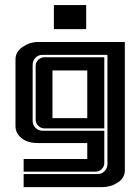

<svg xmlns="http://www.w3.org/2000/svg" viewBox="-20 -582 571 781"><path d="M199.2 -561.5H330.6V-463.4H199.2ZM76.2 179.2V126H377Q393.6 126 405.3 114.3Q417 102.5 417 85.9V-358.9H152.8Q136.2 -358.9 124.5 -347.2Q112.8 -335.4 112.8 -318.8V-89.8Q112.8 -73.2 124.5 -61.8Q136.2 -50.3 152.8 -50.3H404.3V80.6Q404.3 95.2 393.8 105.7Q383.3 116.2 368.7 116.2H76.2V64.9H335V0H136.2Q94.7 0 71.8 -17.1Q43 -37.6 43 -69.3V-340.8Q43 -371.1 72 -391.1Q101.1 -411.1 134.3 -411.1H487.8V110.4Q487.8 142.1 459 160.6Q430.2 179.2 395 179.2ZM135.7 -338.9Q146.5 -349.1 161.1 -349.1H404.3V-59.6H161.1Q146.5 -59.6 135.7 -70.3Q125 -81.1 125 -95.7V-313Q125 -328.1 135.7 -338.9ZM193.4 -295.4V-101.6H335V-295.4Z"/></svg>

Font: Ebtekar Inline 2
Style: Inline-2
Weight: 500
Designer: Arman Khorramak
Foundry: Arman Khorramak
Version: Version 2.000